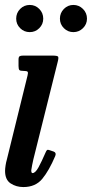

<svg xmlns="http://www.w3.org/2000/svg" viewBox="-20 -745 372 777"><path d="M213.5 -494.5 115 -100Q113.5 -93.5 110 -76.5Q106.5 -59.5 106.5 -56Q106.5 -44.5 111.5 -44.5Q123 -44.5 135.8 -67.8Q148.5 -91 164.5 -128Q167.5 -135.5 170.5 -137.8Q173.5 -140 181.5 -137L197.5 -131.5Q209 -127 203.5 -113.5Q178.5 -54.5 151 -21.2Q123.5 12 74.5 12Q45.5 12 23 -2.8Q0.5 -17.5 0.5 -53.5Q0.5 -62 2.5 -75.2Q4.5 -88.5 7.5 -98.5L91.5 -439.5Q94.5 -451 91.8 -454.5Q89 -458 76.5 -458H75.5Q62 -458 58.5 -461.5Q55 -465 55 -478V-503.5Q55 -514.5 59.2 -517.2Q63.5 -520 73.5 -520H192.5Q212 -520 215 -515.8Q218 -511.5 213.5 -494.5ZM277 -615Q254.5 -615 238.5 -631Q222.5 -647 222.5 -669.5Q222.5 -692.5 238.5 -708.8Q254.5 -725 277 -725Q299.5 -725 315.8 -708.8Q332 -692.5 332 -669.5Q332 -647 315.8 -631Q299.5 -615 277 -615ZM100.5 -615Q77.5 -615 61.5 -631Q45.5 -647 45.5 -669.5Q45.5 -692.5 61.5 -708.8Q77.5 -725 100.5 -725Q123 -725 139 -708.8Q155 -692.5 155 -669.5Q155 -647 139 -631Q123 -615 100.5 -615Z"/></svg>

Font: Besley* Condensed Medium
Style: Italic
Weight: 500
Width: 3
Italic angle: -13°
Designer: Owen Earl
Foundry: indestructible type*
Version: Version 3.000; ttfautohint (v1.8.3)